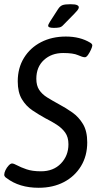

<svg xmlns="http://www.w3.org/2000/svg" viewBox="-21 -884 461 909"><path d="M162 5Q70 5 10 -41Q6 -43 2.5 -47.5Q-1 -52 -1 -56Q-1 -66 5 -78.5Q11 -91 20 -100.5Q29 -110 36 -110Q44 -110 60.5 -101Q77 -92 104.5 -82.5Q132 -73 173 -73Q232 -73 267.5 -110Q303 -147 303 -201Q303 -235 287.5 -256.5Q272 -278 247 -294Q222 -310 194 -324Q163 -341 132.5 -361.5Q102 -382 82.5 -414.5Q63 -447 63 -499Q63 -562 92.5 -610Q122 -658 173.5 -684.5Q225 -711 291 -711Q358 -711 406 -682Q416 -676 416 -669Q416 -663 410 -649.5Q404 -636 396 -624.5Q388 -613 381 -613Q370 -613 348 -623Q326 -633 278 -633Q223 -633 187 -600Q151 -567 151 -511Q151 -479 164.5 -458.5Q178 -438 202 -423Q226 -408 259 -390Q291 -373 321.5 -351.5Q352 -330 372 -296.5Q392 -263 392 -210Q392 -146 362.5 -97.5Q333 -49 281.5 -22Q230 5 162 5ZM234 -752Q207 -752 207 -762Q207 -768 216 -782L254 -841Q263 -855 274.5 -859.5Q286 -864 312 -864Q335 -864 343.5 -860Q352 -856 352 -850Q352 -843 345.5 -835Q339 -827 331 -819L278 -765Q270 -756 259.5 -754Q249 -752 234 -752Z"/></svg>

Font: Asap Condensed Condensed Regular
Style: Italic
Weight: 400
Width: 3
Italic angle: -6°
Designer: Pablo Cosgaya
Foundry: Omnibus-Type
Version: Version 3.001; ttfautohint (v1.8.4.7-5d5b)